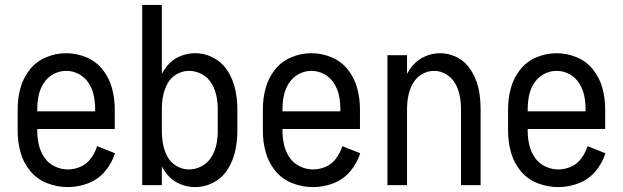

<svg xmlns="http://www.w3.org/2000/svg" viewBox="-20 -755 2540 783"><path d="M257 8Q213 8 172 -8Q131 -24 103 -58Q75 -92 63.5 -134.5Q52 -177 52 -220V-310Q52 -353 63 -394.5Q74 -436 100.5 -470Q127 -504 167 -521Q207 -538 250 -538Q293 -538 333 -521Q373 -504 399.5 -470Q426 -436 437 -394.5Q448 -353 448 -310V-229H132V-220Q132 -192 138.5 -164Q145 -136 161 -112.5Q177 -89 203 -76.5Q229 -64 257 -64Q284 -64 309.5 -75.5Q335 -87 351.5 -110Q368 -133 376 -159L449 -130Q436 -89 408 -56Q380 -23 339.5 -7.5Q299 8 257 8ZM132 -301H368V-310Q368 -338 362.5 -365Q357 -392 342 -415.5Q327 -439 302.5 -452.5Q278 -466 250 -466Q222 -466 197.5 -452.5Q173 -439 158 -415.5Q143 -392 137.5 -365Q132 -338 132 -310Z M775 8Q744 8 714 -4.5Q684 -17 663 -42Q650 -58 640 -76V0H560V-735H640V-454Q650 -472 663 -488Q684 -513 714 -525.5Q744 -538 775 -538Q816 -538 852 -518.5Q888 -499 909.5 -464Q931 -429 939.5 -389.5Q948 -350 948 -310V-220Q948 -180 939.5 -140.5Q931 -101 909.5 -66Q888 -31 852 -11.5Q816 8 775 8ZM751 -64Q778 -64 803 -77.5Q828 -91 842.5 -115Q857 -139 862.5 -166Q868 -193 868 -220V-310Q868 -337 862.5 -364Q857 -391 842.5 -415Q828 -439 803 -452.5Q778 -466 751 -466Q724 -466 700 -452Q676 -438 663 -414Q650 -390 645 -363.5Q640 -337 640 -310V-220Q640 -193 645 -166.5Q650 -140 663 -116Q676 -92 700 -78Q724 -64 751 -64ZM610 -311V-315Z M1257 8Q1213 8 1172 -8Q1131 -24 1103 -58Q1075 -92 1063.5 -134.5Q1052 -177 1052 -220V-310Q1052 -353 1063 -394.5Q1074 -436 1100.5 -470Q1127 -504 1167 -521Q1207 -538 1250 -538Q1293 -538 1333 -521Q1373 -504 1399.5 -470Q1426 -436 1437 -394.5Q1448 -353 1448 -310V-229H1132V-220Q1132 -192 1138.5 -164Q1145 -136 1161 -112.5Q1177 -89 1203 -76.5Q1229 -64 1257 -64Q1284 -64 1309.5 -75.5Q1335 -87 1351.5 -110Q1368 -133 1376 -159L1449 -130Q1436 -89 1408 -56Q1380 -23 1339.5 -7.5Q1299 8 1257 8ZM1132 -301H1368V-310Q1368 -338 1362.5 -365Q1357 -392 1342 -415.5Q1327 -439 1302.5 -452.5Q1278 -466 1250 -466Q1222 -466 1197.5 -452.5Q1173 -439 1158 -415.5Q1143 -392 1137.5 -365Q1132 -338 1132 -310Z M1560 0V-530H1640V-454Q1650 -472 1663 -488Q1684 -512 1713.5 -525Q1743 -538 1775 -538Q1806 -538 1836 -525Q1866 -512 1886.5 -487.5Q1907 -463 1919 -433.5Q1931 -404 1935.5 -373Q1940 -342 1940 -310V0H1860V-310Q1860 -337 1855 -363.5Q1850 -390 1837 -413.5Q1824 -437 1800.5 -451.5Q1777 -466 1750 -466Q1723 -466 1699.5 -451.5Q1676 -437 1663 -413.5Q1650 -390 1645 -363.5Q1640 -337 1640 -310V0Z M2257 8Q2213 8 2172 -8Q2131 -24 2103 -58Q2075 -92 2063.5 -134.5Q2052 -177 2052 -220V-310Q2052 -353 2063 -394.5Q2074 -436 2100.5 -470Q2127 -504 2167 -521Q2207 -538 2250 -538Q2293 -538 2333 -521Q2373 -504 2399.5 -470Q2426 -436 2437 -394.5Q2448 -353 2448 -310V-229H2132V-220Q2132 -192 2138.5 -164Q2145 -136 2161 -112.5Q2177 -89 2203 -76.5Q2229 -64 2257 -64Q2284 -64 2309.5 -75.5Q2335 -87 2351.5 -110Q2368 -133 2376 -159L2449 -130Q2436 -89 2408 -56Q2380 -23 2339.5 -7.5Q2299 8 2257 8ZM2132 -301H2368V-310Q2368 -338 2362.5 -365Q2357 -392 2342 -415.5Q2327 -439 2302.5 -452.5Q2278 -466 2250 -466Q2222 -466 2197.5 -452.5Q2173 -439 2158 -415.5Q2143 -392 2137.5 -365Q2132 -338 2132 -310Z"/></svg>

Font: Iosevka SS01
Style: Regular
Weight: 400
Monospace: yes
Designer: Belleve Invis
Foundry: Belleve Invis
Version: 2.3.3; ttfautohint (v1.8.3)